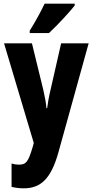

<svg xmlns="http://www.w3.org/2000/svg" viewBox="-20 -786 506 1046"><path d="M387 -756V-766H223C202 -722 176 -673 142 -619V-606H247C295 -651 360 -721 387 -756ZM2 -550 164 -7 158 15C134 95 123 111 83 111C70 111 56 109 43 105V232C64 237 85 240 109 240C203 240 258 187 298 45L463 -550H313L255 -295C245 -253 240 -222 237 -197H233C231 -224 224 -261 216 -296L154 -550Z"/></svg>

Font: Noto Sans Georgian ExtraCondensed ExtraBold
Style: Regular
Weight: 800
Width: 2
Designer: Monotype Design Team, Akaki Razmadze
Foundry: Google LLC
Version: Version 2.005